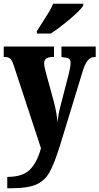

<svg xmlns="http://www.w3.org/2000/svg" viewBox="-23 -786 534 1031"><path d="M16 164Q98 164 137 125.5Q176 87 197 10L51 -434Q42 -463 31.5 -471.5Q21 -480 2 -480H-3V-536H267V-480H263Q237 -480 225.5 -471.5Q214 -463 214 -447Q214 -430 223 -398L266 -240Q282 -180 286 -127Q290 -173 299 -206L347 -392Q350 -404 353 -420Q356 -436 356 -447Q356 -465 346.5 -471Q337 -477 311 -479L307 -480V-536H491V-480H488Q465 -480 450 -463.5Q435 -447 423 -410L299 -4Q268 95 242 140.5Q216 186 170 205.5Q124 225 35 225H16ZM175 -619Q176 -620 200 -658Q224 -695 239 -720Q254 -745 262 -766H424V-756Q409 -731 353 -684Q297 -637 250 -606H175Z"/></svg>

Font: Noto Serif CondBlack
Style: Regular
Weight: 900
Width: 3
Designer: Monotype Design Team
Foundry: Monotype Imaging Inc.
Version: Version 1.001